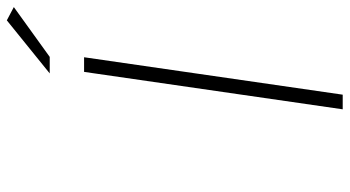

<svg xmlns="http://www.w3.org/2000/svg" viewBox="-246 -758 1004 551"><g transform="rotate(-90 255.5 -482.0)"><path d="M217.8 0 325.2 -742.2H367.2L259.8 0ZM320.8 -840.8 473.1 -963.9 511.2 -943.8 368.2 -840.8Z"/></g></svg>

Font: Trueno UltraLight
Style: Italic
Weight: 250
Designer: Julieta Ulanovsky
Foundry: Julieta Ulanovsky
Version: Version 3.001b | FøM Fix